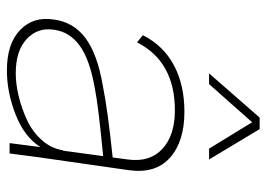

<svg xmlns="http://www.w3.org/2000/svg" viewBox="-129 -641 780 562"><g transform="rotate(90 261.0 -360.0)"><path d="M307.1 -509.8Q394.5 -509.8 441.9 -467.3Q489.3 -424.8 478 -346.2L439.9 -80.1Q429.7 -4.9 429.2 2H398.9Q398.9 0.5 410.2 -85.9V-87.9Q380.9 -41.5 315.7 -15.9Q250.5 9.8 186 9.8Q107.9 9.8 67.9 -28.8Q27.8 -67.4 37.1 -127Q44.4 -184.6 90.8 -219.7Q137.2 -254.9 231 -271Q297.4 -284.7 440.9 -299.8L446.8 -344.2Q455.6 -408.2 416 -445.1Q376.5 -481.9 303.2 -481.9Q160.2 -481.9 104 -371.1L83 -388.2Q113.3 -448.2 170.9 -479Q228.5 -509.8 307.1 -509.8ZM66.9 -127Q60.1 -80.1 94.2 -48.1Q128.4 -16.1 194.8 -16.1Q226.1 -16.1 261.5 -24.7Q296.9 -33.2 331.3 -49.1Q365.7 -64.9 390.4 -92.8Q415 -120.6 419.9 -154.8L420.9 -153.8L437 -272Q285.6 -257.3 241.2 -248Q155.3 -233.4 114 -203.6Q72.8 -173.8 66.9 -127ZM194.8 -582 324.2 -730H357.9L446.8 -582H415L337.9 -708L226.1 -582Z"/></g></svg>

Font: Human Sans ExtraLight
Style: Italic
Weight: 200
Italic angle: -8°
Designer: Tim Radville
Foundry: Continuum
Version: Version 1.000;FEAKit 1.0